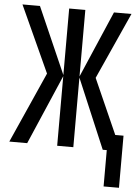

<svg xmlns="http://www.w3.org/2000/svg" viewBox="-60 -760 720 995"><g transform="rotate(5 300.0 -262.5)"><path d="M597 -82V189H517V0H496L343 -362V0H259V-362L103 0H10L174 -368L16 -714H107L259 -368V-714H343V-368L492 -714H583L427 -368L554 -82Z"/></g></svg>

Font: Noto Sans Mono UI
Style: Regular
Weight: 400
Monospace: yes
Designer: Monotype Design team
Foundry: Monotype Imaging Inc.
Version: Version 1.000